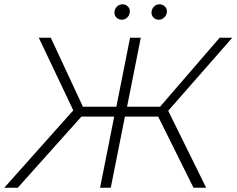

<svg xmlns="http://www.w3.org/2000/svg" viewBox="-46 -876 1104 896"><path d="M739 -359 916 0H857L692 -332H537L471 0H421L487 -332H334L37 0H-26L296 -361L135 -700H191L341 -378H497L561 -700H611L547 -378H701L979 -700H1038ZM488 -817Q488 -833 499 -844.5Q510 -856 526 -856Q540 -856 550 -846.5Q560 -837 560 -823Q560 -807 549 -795.5Q538 -784 522 -784Q508 -784 498 -793.5Q488 -803 488 -817ZM661 -817Q661 -833 672 -844.5Q683 -856 698 -856Q712 -856 722.5 -846.5Q733 -837 733 -823Q733 -807 721.5 -795.5Q710 -784 695 -784Q681 -784 671 -793.5Q661 -803 661 -817Z"/></svg>

Font: Montserrat Alternates Light
Style: Italic
Weight: 300
Italic angle: -11.3°
Designer: Julieta Ulanovsky
Foundry: Julieta Ulanovsky
Version: Version 7.200